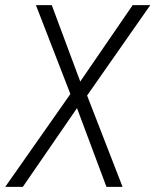

<svg xmlns="http://www.w3.org/2000/svg" viewBox="-37 -731 607 751"><path d="M276.9 -412.1 481.9 -710.9H550.8L303.7 -357.4L442.4 0H379.4L264.2 -308.1L52.2 0H-16.6L238.3 -363.3L103.5 -710.9H165.5Z"/></svg>

Font: MAUL Condensed Light Italic
Style: Light Italic
Weight: 300
Italic angle: -12°
Designer: MAUL
Version: Version 1.0; 2020; ttfautohint (v1.8.3)